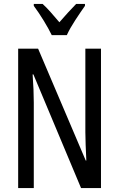

<svg xmlns="http://www.w3.org/2000/svg" viewBox="-20 -963 609 983"><path d="M497 0H395L151 -582H147Q153 -500 153 -438V0H73V-714H175L419 -141H422Q420 -185 418.5 -221.5Q417 -258 417 -286V-714H497ZM245 -783Q229 -816 204 -857Q179 -898 153 -933V-943H198Q217 -926 239.5 -900.5Q262 -875 284 -849Q310 -879 327.5 -898Q345 -917 370 -943H415V-933Q393 -902 365.5 -860Q338 -818 322 -783Z"/></svg>

Font: Noto Sans Sinhala UI ExtraCondensed
Style: Regular
Weight: 400
Width: 2
Designer: Jelle Bosma - Monotype Design Team
Foundry: Monotype Imaging Inc.
Version: Version 2.006; ttfautohint (v1.8.4.7-5d5b)